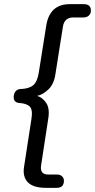

<svg xmlns="http://www.w3.org/2000/svg" viewBox="-20 -725 458 925"><path d="M202 180Q140 180 114 153Q88 126 96 78L131 -149Q139 -196 123.5 -211.5Q108 -227 71 -229Q46 -232 46 -257Q46 -273 54.5 -284Q63 -295 77 -296Q119 -297 139.5 -314Q160 -331 167 -376L203 -603Q220 -705 316 -705H383Q418 -705 418 -674Q418 -659 408 -650Q398 -641 383 -641H333Q290 -641 283 -596L247 -368Q240 -320 213.5 -294.5Q187 -269 159 -263Q184 -256 202 -230Q220 -204 213 -157L178 72Q171 116 213 116H256Q270 116 279 124.5Q288 133 288 145Q288 180 253 180Z"/></svg>

Font: Nunito
Style: Italic
Weight: 400
Italic angle: -9°
Designer: Vernon Adams
Foundry: Vernon Adams
Version: Version 3.601; ttfautohint (v1.8.2.53-6de2)